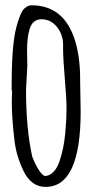

<svg xmlns="http://www.w3.org/2000/svg" viewBox="-20 -693 358 731"><path d="M24.9 -305.7 25.9 -343.8Q25.9 -348.6 24.4 -348.6V-366.7Q24.4 -523.9 42.5 -590.3Q57.6 -646.5 71.8 -659.7Q85.9 -672.9 99.6 -672.9Q215.8 -672.9 259.8 -555.7Q285.2 -488.3 285.2 -389.6V-382.3L287.1 -269Q287.1 18.6 153.8 18.6Q98.6 18.6 69.3 -42.5Q41.5 -101.1 35.2 -157.7Q24.9 -243.2 24.9 -305.7ZM84 -442.4 79.1 -350.1Q79.1 -205.1 102.5 -97.2Q127.4 -34.2 149.9 -22.9Q168 -22.9 182.6 -37.6Q197.3 -52.2 205.8 -76.9Q214.4 -101.6 220.2 -128.9Q225.6 -155.8 228.5 -186.5Q233.4 -239.7 233.4 -277.3Q233.4 -314.9 226.8 -392.6Q220.2 -470.2 220.2 -508.3V-525.9Q219.2 -562.5 196.3 -591.1Q173.3 -619.6 137.7 -619.6Q103.5 -619.6 92.3 -581.1Q83 -548.8 83 -501.5Z"/></svg>

Font: Amatic
Style: Bold
Weight: 700
Width: 3
Version: Version 2.000; ttfautohint (v0.92-dirty) -l 8 -r 50 -G 50 -x